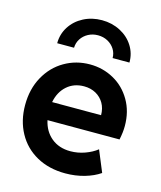

<svg xmlns="http://www.w3.org/2000/svg" viewBox="-113 -834 778 925"><g transform="rotate(15 275.5 -371.5)"><path d="M28.3 -260.7Q28.3 -340.8 62.3 -402.1Q96.2 -463.4 153.8 -496.8Q211.4 -530.3 280.3 -530.3Q345.2 -530.3 399.7 -500Q454.1 -469.7 486.3 -414.3Q518.6 -358.9 518.6 -287.1Q518.6 -270.5 516.8 -255.1Q515.1 -239.7 510.7 -217.8H151.4Q163.1 -164.1 201.2 -132.8Q239.3 -101.6 295.9 -101.6Q333 -101.6 368.2 -114.3Q403.3 -127 427.7 -146.5L471.7 -40Q439.9 -18.1 395 -5.1Q350.1 7.8 299.8 7.8Q218.3 7.8 156.7 -26.4Q95.2 -60.5 61.8 -121.6Q28.3 -182.6 28.3 -260.7ZM394.5 -307.6Q394.5 -340.8 379.9 -366.5Q365.2 -392.1 339.4 -406.5Q313.5 -420.9 280.3 -420.9Q229.5 -420.9 195.1 -390.4Q160.6 -359.9 150.4 -307.6ZM460.9 -587.9H377Q377 -612.3 364.3 -632.3Q351.6 -652.3 329.8 -664.1Q308.1 -675.8 281.2 -675.8Q254.9 -675.8 232.9 -664.1Q210.9 -652.3 198 -632.3Q185.1 -612.3 184.6 -587.9H100.6Q100.6 -633.3 124.5 -670.7Q148.4 -708 189.7 -729.5Q231 -751 281.2 -751Q331.1 -751 372.6 -729.5Q414.1 -708 437.7 -670.7Q461.4 -633.3 460.9 -587.9Z"/></g></svg>

Font: Reddit Sans Fudge
Style: Bold
Weight: 700
Designer: Stephen Hutchings
Foundry: Reddit
Version: Version 1.013